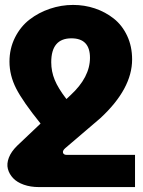

<svg xmlns="http://www.w3.org/2000/svg" viewBox="-20 -552 575 772"><path d="M136.2 200.2Q103 200.2 75.9 190.7Q48.8 181.2 33 164.6Q17.1 147.9 11.7 127.2Q6.3 106.4 15.6 82Q24.9 57.6 48.8 34.2L143.1 -55.2Q71.8 -143.6 44.9 -196.3Q18.1 -249 18.1 -304.2Q18.1 -356.9 40.3 -401.1Q62.5 -445.3 98.9 -473.4Q135.3 -501.5 180.7 -516.8Q226.1 -532.2 273.9 -532.2Q319.8 -532.2 361.8 -518.1Q403.8 -503.9 437.5 -477.3Q471.2 -450.7 491.2 -408.2Q511.2 -365.7 511.2 -313Q511.2 -195.3 383.8 -77.1L242.2 43.9Q231 53.7 233.4 62.3Q235.8 70.8 249 70.8H522.9V200.2ZM267.1 -397.9Q186 -397.9 186 -301.8Q186 -264.6 200 -230.7Q213.9 -196.8 247.1 -153.8L263.2 -168.9Q341.8 -241.2 341.8 -319.8Q341.8 -397.9 267.1 -397.9Z"/></svg>

Font: LT Superior Black
Style: Regular
Weight: 900
Designer: Daniel Lyons
Foundry: LyonsType
Version: Version 2.005